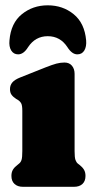

<svg xmlns="http://www.w3.org/2000/svg" viewBox="-20 -720 362 740"><path d="M267.5 -435.5V-138Q267.5 -113 270.8 -103.8Q274 -94.5 280 -89.5L286.5 -84.5Q297.5 -76 303.5 -66.2Q309.5 -56.5 309.5 -42Q309.5 -22 297.8 -11Q286 0 265 0H68.5Q48 0 36 -11Q24 -22 24 -42Q24 -56.5 30 -66.2Q36 -76 47.5 -84.5L53.5 -89.5Q60 -94.5 63 -103.8Q66 -113 66 -138V-293Q66 -314 61.5 -322Q57 -330 48 -335.5L42 -339Q30.5 -346.5 24.5 -354.8Q18.5 -363 18.5 -376.5Q18.5 -391.5 27.5 -402.2Q36.5 -413 58 -421.5L156 -460.5Q181.5 -470.5 197.2 -474.8Q213 -479 228.5 -479Q247 -479 257.2 -466.8Q267.5 -454.5 267.5 -435.5ZM164 -580.5Q116 -580.5 88 -538Q71 -510.5 50 -510.5Q32.5 -510.5 23.2 -525.5Q14 -540.5 16.5 -564.5Q22 -631 64.2 -665.2Q106.5 -699.5 164 -699.5Q222 -699.5 264 -665.2Q306 -631 312 -564.5Q314 -540.5 305 -525.5Q296 -510.5 278 -510.5Q257.5 -510.5 240 -538Q212.5 -580.5 164 -580.5Z"/></svg>

Font: Fraunces 72pt SuperSoft Black
Style: Regular
Weight: 900
Version: Version 1.000;[0bf87f6ff]